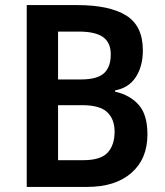

<svg xmlns="http://www.w3.org/2000/svg" viewBox="-20 -734 648 754"><path d="M284 -714Q409 -714 475 -673.5Q541 -633 541 -536Q541 -474 513.5 -431.5Q486 -389 432 -379V-374Q490 -361 524.5 -322.5Q559 -284 559 -206Q559 -110 496 -55Q433 0 323 0H85V-714ZM297 -422Q362 -422 388.5 -446.5Q415 -471 415 -520Q415 -567 384.5 -588.5Q354 -610 289 -610H208V-422ZM208 -321V-105H308Q375 -105 402.5 -134.5Q430 -164 430 -217Q430 -266 401 -293.5Q372 -321 302 -321Z"/></svg>

Font: Noto Sans Sinhala SemiCondensed SemiBold
Style: Regular
Weight: 600
Width: 4
Designer: Jelle Bosma - Monotype Design Team
Foundry: Monotype Imaging Inc.
Version: Version 2.006; ttfautohint (v1.8.4.7-5d5b)